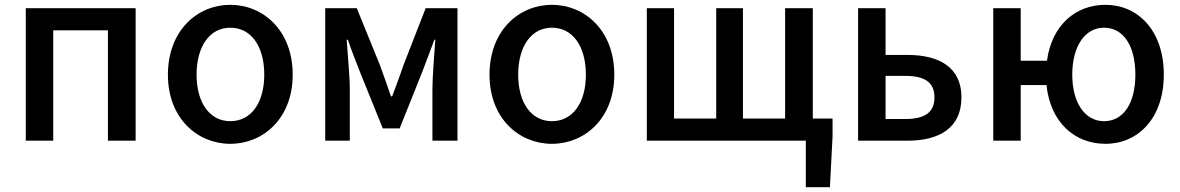

<svg xmlns="http://www.w3.org/2000/svg" viewBox="-20 -584 4899 797"><path d="M87 0H201V-458H428V0H543V-550H87Z M936 13C1072 13 1195 -92 1195 -274C1195 -458 1072 -564 936 -564C800 -564 677 -458 677 -274C677 -92 800 13 936 13ZM936 -81C850 -81 796 -158 796 -274C796 -391 850 -469 936 -469C1023 -469 1077 -391 1077 -274C1077 -158 1023 -81 936 -81Z M1330 0H1432V-214C1432 -266 1423 -360 1419 -419H1424C1439 -375 1459 -324 1476 -281L1569 -51H1639L1731 -281C1747 -324 1767 -374 1783 -419H1787C1783 -360 1775 -266 1775 -214V0H1879V-550H1747L1655 -314C1640 -269 1623 -226 1608 -184H1603C1589 -226 1573 -269 1557 -314L1461 -550H1330Z M2271 13C2407 13 2530 -92 2530 -274C2530 -458 2407 -564 2271 -564C2135 -564 2012 -458 2012 -274C2012 -92 2135 13 2271 13ZM2271 -81C2185 -81 2131 -158 2131 -274C2131 -391 2185 -469 2271 -469C2358 -469 2412 -391 2412 -274C2412 -158 2358 -81 2271 -81Z M3354 -92V-550H3239V-92H3064V-550H2953V-92H2778V-550H2665V0H3325V193H3425L3436 -18V-92Z M3542 0H3747C3878 0 3971 -52 3971 -180C3971 -305 3878 -356 3747 -356H3656V-550H3542ZM3656 -90V-269H3738C3820 -269 3859 -241 3859 -180C3859 -118 3820 -90 3738 -90Z M4563 -81C4483 -81 4431 -158 4431 -274C4431 -391 4483 -469 4563 -469C4645 -469 4693 -391 4693 -274C4693 -158 4645 -81 4563 -81ZM4217 -332V-550H4103V0H4217V-231H4324C4340 -77 4440 13 4569 13C4703 13 4811 -92 4811 -274C4811 -458 4703 -564 4569 -564C4444 -564 4346 -479 4326 -332Z"/></svg>

Font: Noto Sans T Chinese Medium
Style: Regular
Weight: 500
Designer: Ryoko NISHIZUKA (kana & ideographs); Paul D. Hunt (Latin, Greek & Cyrillic); Wenlong ZHANG (bopomofo); Sandoll Communica
Foundry: Adobe Systems Incorporated
Version: Version 1.000;PS 1;hotconv 1.0.78;makeotf.lib2.5.61930